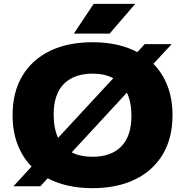

<svg xmlns="http://www.w3.org/2000/svg" viewBox="-20 -970 964 1000"><path d="M190 0H50L144.5 -102.5Q97 -151 71.2 -218.5Q45.5 -286 45.5 -370Q45.5 -489.5 96.2 -574.5Q147 -659.5 240.2 -704.8Q333.5 -750 462 -750Q598 -750 695.5 -698.5L733.5 -740H874L779 -637.5Q827 -589 852.8 -521.5Q878.5 -454 878.5 -370Q878.5 -251 827.8 -166Q777 -81 683.5 -35.5Q590 10 462 10Q326 10 228.5 -41.5ZM259.5 -373.5Q259.5 -301 282.5 -252L570 -562.5Q525 -586.5 462 -586.5Q367 -586.5 313.2 -533.5Q259.5 -480.5 259.5 -373.5ZM462 -153.5Q559 -153.5 611.8 -207.5Q664.5 -261.5 664.5 -366.5Q664.5 -438 641 -487.5L353.5 -176.5Q397.5 -153.5 462 -153.5ZM364.5 -795 468 -950H684.5L551 -795Z"/></svg>

Font: Encode Sans Exp XBd
Style: Regular
Weight: 800
Width: 7
Designer: Multiple Designers
Foundry: Impallari Type
Version: Version 3.002; ttfautohint (v1.8.3) -l 8 -r 50 -G 200 -x 14 